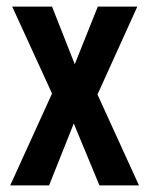

<svg xmlns="http://www.w3.org/2000/svg" viewBox="-20 -563 452 583"><path d="M138 -279 17 -543H138L207 -368L277 -543H397L276 -276L402 0H282L204 -188L129 0H11Z"/></svg>

Font: Noto Sans Khmer UI ExtraCondensed SemiBold
Style: Regular
Weight: 600
Width: 2
Designer: Danh Hong and the Monotype Design Team
Foundry: Monotype Imaging Inc.
Version: Version 2.002; ttfautohint (v1.8.4.7-5d5b)